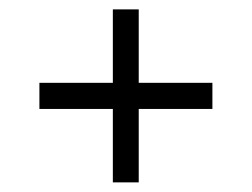

<svg xmlns="http://www.w3.org/2000/svg" viewBox="-20 -452 523 399"><path d="M214.5 -73V-225.6H61.9V-279.9H214.5V-432.5H268.3V-279.9H421.4V-225.6H268.3V-73Z"/></svg>

Font: Saira Thin Condensed
Style: Regular
Weight: 100
Width: 3
Version: Version 1.101